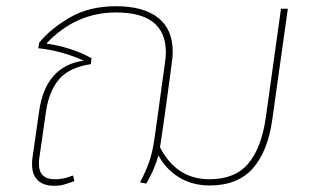

<svg xmlns="http://www.w3.org/2000/svg" viewBox="-20 -587 1025 617"><path d="M905 -559 855 -203Q841 -101 792.5 -46Q744 9 654 9Q598 9 555.5 -17Q513 -43 489 -88Q478 -45 450 3L430 -1Q448 -35 459 -66Q470 -97 476 -139L485 -203L510 -384Q513 -402 513 -419Q513 -547 353 -547Q223 -547 129 -447Q211 -435 274 -400L272 -381Q202 -370 170 -332.5Q138 -295 128 -230L106 -77Q105 -71 105 -61Q105 -11 156 -11Q178 -11 195 -16.5Q212 -22 215 -23L219 -5Q200 2 186 6Q172 10 154 10Q120 10 101.5 -7.5Q83 -25 83 -59Q83 -71 84 -78L106 -231Q127 -375 249 -392Q179 -424 103 -432L106 -450Q143 -495 205 -531Q267 -567 353 -567Q441 -567 488 -530Q535 -493 535 -421Q535 -403 532 -385L527 -346L508 -207L507 -203V-200L495 -119L494 -114Q547 -11 653 -11Q735 -11 777.5 -61Q820 -111 834 -208L883 -559Z"/></svg>

Font: FiraGO Thin
Style: Italic
Weight: 100
Italic angle: -8°
Designer: bBox Type GmbH
Foundry: bBox Type GmbH
Version: Version 1.001